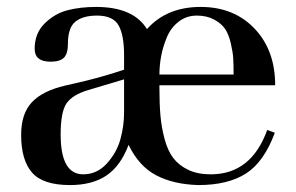

<svg xmlns="http://www.w3.org/2000/svg" viewBox="-20 -522 855 554"><path d="M774 -276H440V-268Q440 -222 443 -188Q446 -154 455 -120.5Q464 -87 480 -66Q496 -45 523 -32Q550 -19 588 -19Q705 -19 751 -147L773 -139Q742 -55 690 -21.5Q638 12 552 12Q481 10 431 -16Q381 -42 351 -104Q328 -43 287 -15.5Q246 12 182 12Q104 12 72.5 -24Q41 -60 41 -133Q41 -194 72 -227Q103 -260 168 -275L228 -289Q285 -303 338 -321V-363Q338 -421 322 -449Q306 -477 260 -477Q219 -477 197.5 -459.5Q176 -442 176 -396Q176 -367 164.5 -355.5Q153 -344 126 -344Q80 -344 80 -381Q80 -426 109 -454.5Q138 -483 175 -492.5Q212 -502 257 -502Q365 -502 404 -438Q461 -502 559 -502Q655 -502 714.5 -439.5Q774 -377 774 -276ZM338 -293 234 -262Q188 -248 171.5 -223Q155 -198 155 -134Q155 -19 220 -19Q260 -19 288.5 -50.5Q317 -82 327.5 -120.5Q338 -159 338 -197ZM440 -307H654Q654 -335 653 -353Q652 -371 646 -397Q640 -423 629.5 -438.5Q619 -454 598 -465.5Q577 -477 548 -477Q518 -477 495.5 -459.5Q473 -442 461.5 -414.5Q450 -387 445 -360Q440 -333 440 -307Z"/></svg>

Font: Justus
Style: Roman
Weight: 500
Version: Version 001.001